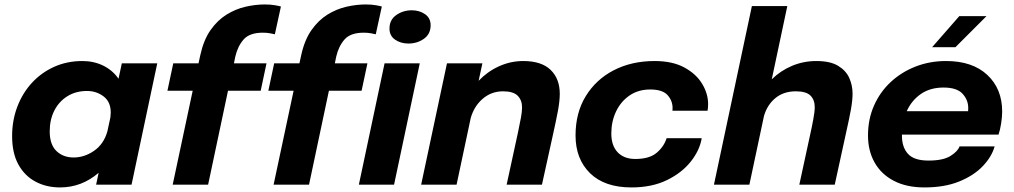

<svg xmlns="http://www.w3.org/2000/svg" viewBox="-20 -808 4436 840"><path d="M243 12Q183 12 135.5 -13.2Q88 -38.5 60.5 -88.2Q33 -138 33 -212.5Q33 -281.5 55.8 -341.2Q78.5 -401 119.8 -445.8Q161 -490.5 217.2 -515.8Q273.5 -541 340.5 -541Q390.5 -541 431.8 -520.8Q473 -500.5 498.5 -463.5L513 -531H668L555.5 0H400.5L411.5 -52Q337 12 243 12ZM197.5 -233.5Q197.5 -175.5 227 -147.2Q256.5 -119 302 -119Q349 -119 391.2 -148Q433.5 -177 449.5 -232L463 -294.5Q464.5 -306.5 464.5 -315.5Q464.5 -362.5 433.2 -386.2Q402 -410 361 -410Q312 -410 275.2 -387.2Q238.5 -364.5 218 -324.8Q197.5 -285 197.5 -233.5Z M735.5 0 823 -411H712.5L738 -531H848.5L856.5 -567.5Q871 -633.5 901.2 -676.5Q931.5 -719.5 971 -744Q1010.5 -768.5 1054 -778.5Q1097.5 -788.5 1138.5 -788.5Q1164.5 -788.5 1183.8 -785Q1203 -781.5 1209 -779.5L1182.5 -658Q1177 -659.5 1162.2 -662.2Q1147.5 -665 1130 -665Q1072 -665 1046 -635.5Q1020 -606 1009.5 -560.5L1003.5 -531H1146L1120.5 -411H977.5L890.5 0ZM1177 0 1264.5 -411H1154L1179.5 -531H1290L1298 -567.5Q1312.5 -633.5 1342.8 -676.5Q1373 -719.5 1412.5 -744Q1452 -768.5 1495.5 -778.5Q1539 -788.5 1580 -788.5Q1606 -788.5 1625.2 -785Q1644.5 -781.5 1650.5 -779.5L1624 -658Q1618.5 -659.5 1603.8 -662.2Q1589 -665 1571.5 -665Q1513.5 -665 1487.5 -635.5Q1461.5 -606 1451 -560.5L1445 -531H1587.5L1562 -411H1419L1332 0ZM1767 -617.5Q1733 -617.5 1708.5 -634.5Q1684 -651.5 1684 -683Q1684 -721.5 1713.8 -742.2Q1743.5 -763 1781.5 -763Q1815 -763 1839.5 -746Q1864 -729 1864 -697.5Q1864 -659 1834.5 -638.2Q1805 -617.5 1767 -617.5ZM1550 0 1662.5 -531H1816.5L1704 0Z M1822.5 0 1935.5 -531H2090.5L2074 -454.5Q2112.5 -495 2163.2 -518Q2214 -541 2269 -541Q2349 -541 2389 -502.2Q2429 -463.5 2429 -397.5Q2429 -366.5 2420.8 -322.2Q2412.5 -278 2397.5 -211L2351 0H2196.5L2245.5 -225.5Q2254.5 -267.5 2259.2 -293.8Q2264 -320 2264 -338.5Q2264 -369.5 2245 -389Q2226 -408.5 2181 -408.5Q2130 -408.5 2092.2 -376.2Q2054.5 -344 2039.5 -292L1977.5 0Z M2742.5 12Q2625 12 2561.5 -50.2Q2498 -112.5 2498 -215.5Q2498 -314.5 2542.8 -387.5Q2587.5 -460.5 2665.5 -500.8Q2743.5 -541 2844 -541Q2922 -541 2974 -512.8Q3026 -484.5 3052 -441.2Q3078 -398 3078 -352.5Q3078 -343 3077.2 -335.2Q3076.5 -327.5 3075.5 -323.5H2922Q2922.5 -329 2922.5 -335.5Q2922.5 -367.5 2900.5 -392Q2878.5 -416.5 2824.5 -416.5Q2772.5 -416.5 2734.2 -390.2Q2696 -364 2675.2 -320.2Q2654.5 -276.5 2654.5 -224Q2654.5 -171 2682.2 -141.8Q2710 -112.5 2759.5 -112.5Q2820.5 -112.5 2852.5 -139.2Q2884.5 -166 2896.5 -203.5H3050Q3041.5 -151 3002.5 -101.5Q2963.5 -52 2897.8 -20Q2832 12 2742.5 12Z M3103.5 0 3269.5 -781.5H3424.5L3356.5 -461Q3394.5 -498.5 3444.8 -519.8Q3495 -541 3551.5 -541Q3612 -541 3646.5 -520.2Q3681 -499.5 3695.5 -467Q3710 -434.5 3710 -398.5Q3710 -370 3702.8 -329.2Q3695.5 -288.5 3681 -224.5L3632 0H3477L3525 -221.5Q3532 -252.5 3538.2 -286.2Q3544.5 -320 3544.5 -339Q3544.5 -371 3525.8 -389.8Q3507 -408.5 3462 -408.5Q3408.5 -408.5 3372.8 -379.2Q3337 -350 3322.5 -301L3258.5 0Z M4331.5 -167.5Q4319 -122.5 4279.8 -81.2Q4240.5 -40 4176.5 -14Q4112.5 12 4024.5 12Q3946 12 3890.8 -16.8Q3835.5 -45.5 3806.5 -96.8Q3777.5 -148 3777.5 -215.5Q3777.5 -286.5 3803.8 -346Q3830 -405.5 3876.8 -449Q3923.5 -492.5 3985.5 -516.8Q4047.5 -541 4119 -541Q4234.5 -541 4299.5 -480.2Q4364.5 -419.5 4364.5 -320Q4364.5 -297.5 4360 -268.2Q4355.5 -239 4348.5 -219H3926Q3926 -217 3926 -214.5Q3926 -163.5 3952.8 -134.5Q3979.5 -105.5 4042 -105.5Q4106.5 -105.5 4138.5 -125.8Q4170.5 -146 4178 -167.5ZM4108 -425Q4049.5 -425 4008.8 -396.8Q3968 -368.5 3947 -321.5H4215.5Q4216 -328 4216 -335.5Q4216 -371 4191 -398Q4166 -425 4108 -425ZM4058 -601.5 4177 -737.5H4296L4160 -601.5Z"/></svg>

Font: Epilogue
Style: Bold Italic
Weight: 700
Italic angle: -12°
Designer: Tyler Finck
Foundry: Etcetera Type Co
Version: Version 2.111; ttfautohint (v1.8.3)